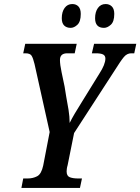

<svg xmlns="http://www.w3.org/2000/svg" viewBox="-20 -931 695 951"><path d="M86 0 95 -47H117Q143 -47 164 -58Q185 -69 194 -111L226 -277L151 -614Q144 -643 136.5 -655Q129 -667 106 -667H95L105 -714H360L350 -667H313Q277 -667 277 -634Q277 -611 285 -573.5Q293 -536 300 -502L308 -452Q314 -421 319.5 -387Q325 -353 325 -322Q343 -359 388 -430L472 -566Q502 -612 502 -641Q502 -655 491 -661Q480 -667 454 -667H435L446 -714H655L645 -667H630Q609 -667 593.5 -648.5Q578 -630 548 -582L347 -272L315 -113Q312 -103 311 -95Q310 -87 310 -82Q310 -59 326 -53Q342 -47 367 -47H386L376 0ZM495 -793Q451 -793 451 -841Q451 -872 465 -891.5Q479 -911 503 -911Q522 -911 534 -899Q546 -887 546 -862Q546 -824 529 -808.5Q512 -793 495 -793ZM330 -793Q310 -793 298 -804.5Q286 -816 286 -841Q286 -872 300 -891.5Q314 -911 338 -911Q357 -911 368.5 -899Q380 -887 380 -862Q380 -824 363.5 -808.5Q347 -793 330 -793Z"/></svg>

Font: Noto Serif ExtraCondensed SemiBold
Style: Italic
Weight: 600
Width: 2
Italic angle: -12°
Designer: Monotype Design Team
Foundry: Monotype Imaging Inc.
Version: Version 2.013